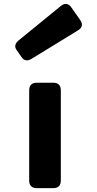

<svg xmlns="http://www.w3.org/2000/svg" viewBox="-20 -976 504 996"><path d="M170.5 -546.9H256.4Q275.5 -546.9 285.5 -536.9Q295.5 -526.9 295.5 -507.8V-39.1Q295.5 -20 285.5 -10Q275.5 0 256.4 0H170.5Q151.5 0 141.5 -10Q131.4 -20 131.4 -39.1V-507.8Q131.4 -526.9 141.5 -536.9Q151.5 -546.9 170.5 -546.9ZM349.9 -937.8 395.7 -872.6Q407.2 -856.6 404.4 -842.7Q401.6 -828.7 384.4 -818.4L144.3 -671.1Q128.3 -661.4 115.6 -663.1Q102.8 -664.8 93.6 -677.2L65.9 -717Q56.9 -729.4 59.7 -742Q62.4 -754.7 76.8 -766.5L295.2 -944.7Q310.3 -957.4 324.5 -955.6Q338.7 -953.7 349.9 -937.8Z"/></svg>

Font: Gyrochrome
Style: Regular
Weight: 400
Designer: David Moles
Foundry: David Moles
Version: Version 1.005;Glyphs 3.2.3 (3260)